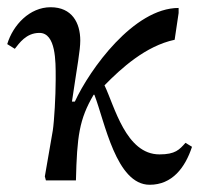

<svg xmlns="http://www.w3.org/2000/svg" viewBox="-34 -499 551 531"><path d="M176 0C179 -122 185 -169 225 -237H227C256 -162 287 12 380 12C442 12 478 -35 497 -93L479 -104C462 -85 451 -72 407 -72C314 -72 283 -205 255 -263C301 -310 369 -372 449 -389L460 -463V-477C336 -477 214 -307 173 -218H165C180 -320 188 -359 188 -387C188 -436 165 -479 106 -479C48 -479 2 -430 -14 -377L7 -364C19 -379 38 -408 75 -408C121 -408 120 -328 120 -286C120 -283 120 -280 120 -278C120 -234 116 -164 112 -138L90 -11L93 0Z"/></svg>

Font: STIX Two Text
Style: Regular
Weight: 400
Designer: Ross Mills, John Hudson & Paul Hanslow, Tiro Typeworks Ltd; with prior portions MicroPress Inc., and Coen Hoffman.
Foundry: Tiro Typeworks Ltd
Version: Version 2.13 b171